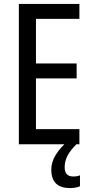

<svg xmlns="http://www.w3.org/2000/svg" viewBox="-20 -734 471 977"><path d="M384 0H76V-714H384V-638H163V-411H370V-335H163V-77H384ZM309 117Q309 164 352 164Q364 164 372.5 162.5Q381 161 387 158V214Q377 218 364.5 220.5Q352 223 336 223Q241 223 241 129Q241 90 264.5 52.5Q288 15 323 -13L369 0Q336 33 322.5 60.5Q309 88 309 117Z"/></svg>

Font: Avrile Sans Condensed
Style: Regular
Weight: 400
Width: 3
Designer: Monotype Design Team
Foundry: Monotype Imaging Inc.
Version: Version 2.001;September 10, 2019;FontCreator 11.5.0.2425 64-